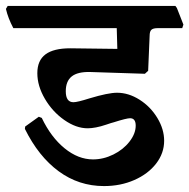

<svg xmlns="http://www.w3.org/2000/svg" viewBox="-43 -603 639 648"><path d="M179 -295Q179 -258 205 -258Q218 -258 259 -271Q322 -290 352 -290Q391 -290 428 -266.5Q465 -243 488 -205Q511 -167 511 -128Q511 -86 484 -51Q457 -16 410.5 4.5Q364 25 308 25Q223 25 155 -25Q87 -75 41 -168L42 -176L88 -209L98 -205Q129 -140 175 -102.5Q221 -65 271 -65Q306 -65 339.5 -81.5Q373 -98 394 -125Q415 -152 415 -179Q415 -204 396 -204Q384 -204 340 -190Q335 -189 316 -182.5Q297 -176 281 -173Q265 -170 253 -170Q214 -170 174 -198Q134 -226 108.5 -269.5Q83 -313 83 -356Q83 -399 110.5 -419.5Q138 -440 194 -440L353 -438L351 -508H2Q-16 -542 -23 -573L-17 -583H549L554 -576L576 -520L572 -508H489Q474 -508 468 -502.5Q462 -497 462 -482L457 -364L446 -354L261 -360Q219 -361 199 -345Q179 -329 179 -295Z"/></svg>

Font: Sahitya
Style: Bold
Weight: 700
Designer: Juan Pablo del Peral
Foundry: Juan Pablo del Peral (http://www.huertatipografica.com)
Version: Version 1.001;PS 001.000;hotconv 1.0.70;makeotf.lib2.5.58329